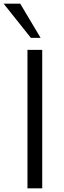

<svg xmlns="http://www.w3.org/2000/svg" viewBox="-51 -1020 345 1040"><path d="M168.9 -814.9H116.2L-31.2 -1000H58.6ZM97.7 0V-750H177.7V0Z"/></svg>

Font: Now
Style: Regular
Weight: 400
Designer: Alfredo Marco Pradil
Foundry: Alfredo Marco Pradil
Version: Version 1.002;PS 001.002;hotconv 1.0.88;makeotf.lib2.5.64775